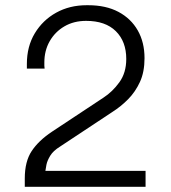

<svg xmlns="http://www.w3.org/2000/svg" viewBox="-20 -716 655 736"><path d="M75 0V-32Q75 -97 101.5 -137Q128 -177 179 -211L377 -342Q411 -364 437.5 -400.5Q464 -437 464 -490Q464 -557 424 -596.5Q384 -636 310 -636Q263 -636 227 -615Q191 -594 170.5 -558Q150 -522 150 -477Q150 -469 150 -464Q150 -459 151 -453H83Q83 -460 83 -463.5Q83 -467 83 -471Q83 -538 113.5 -588.5Q144 -639 195.5 -667.5Q247 -696 312 -696H318Q386 -696 434 -670.5Q482 -645 508 -599.5Q534 -554 534 -493Q534 -440 516.5 -402Q499 -364 471.5 -336Q444 -308 411 -287L210 -154Q184 -138 172.5 -119Q161 -100 158 -84.5Q155 -69 154 -61H538V0Z"/></svg>

Font: Chivo Medium ExtraLight
Style: Regular
Weight: 250
Version: Version 2.002